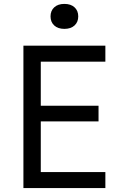

<svg xmlns="http://www.w3.org/2000/svg" viewBox="-20 -964 640 984"><path d="M100 0V-730H520V-648H189V-422H485V-342H189V-82H520V0ZM310 -816Q277 -816 258 -833.5Q239 -851 239 -880Q239 -909 258 -926.5Q277 -944 310 -944Q343 -944 362 -926.5Q381 -909 381 -880Q381 -851 362 -833.5Q343 -816 310 -816Z"/></svg>

Font: JetBrainsMono NFM
Style: Regular
Weight: 400
Monospace: yes
Designer: Philipp Nurullin, Konstantin Bulenkov
Foundry: JetBrains
Version: Version 2.304; ttfautohint (v1.8.4.7-5d5b);Nerd Fonts 3.3.0